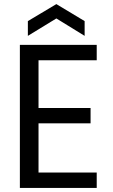

<svg xmlns="http://www.w3.org/2000/svg" viewBox="-20 -917 553 937"><path d="M168 -623V-390H422V-315H168V-75H452V0H77V-698H452V-623ZM255 -827 116 -742V-814L255 -897L393 -814V-742Z"/></svg>

Font: Poppins A&M
Style: Regular-A&M
Weight: 400
Designer: Ninad Kale (Devanagari), Jonny Pinhorn (Latin)
Foundry: Indian Type Foundry
Version: 4.004